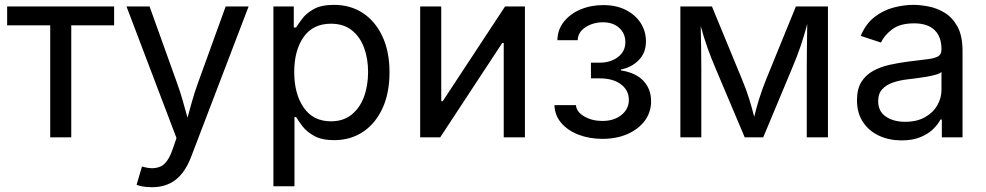

<svg xmlns="http://www.w3.org/2000/svg" viewBox="-20 -573 4113 801"><path d="M189.5 0V-467.3H9.8V-545.9H456.1V-467.3H277.3V0Z M549.8 197.8 572.3 121.6 581.5 124Q622.1 134.8 651.4 120.8Q680.7 106.9 700.7 48.3L716.3 2.9L507.8 -545.9H604L720.2 -222.2Q732.9 -186.5 742.9 -151.4Q752.9 -116.2 762.2 -82Q771.5 -116.2 781.5 -151.4Q791.5 -186.5 804.2 -222.2L921.4 -545.9H1017.1L777.3 81.5Q752.4 146.5 712.4 177.2Q672.4 208 614.3 208Q590.8 208 573.7 204.6Q556.6 201.2 549.8 197.8Z M1120.6 204.1V-545.9H1205.6V-458.5H1215.3Q1224.6 -473.1 1241.2 -495.4Q1257.8 -517.6 1289.1 -535.2Q1320.3 -552.7 1373.5 -552.7Q1441.9 -552.7 1493.9 -518.6Q1545.9 -484.4 1575.4 -421.1Q1605 -357.9 1605 -271.5Q1605 -184.6 1575.7 -121.1Q1546.4 -57.6 1494.4 -22.9Q1442.4 11.7 1374 11.7Q1322.3 11.7 1290.5 -6.1Q1258.8 -23.9 1241.7 -46.6Q1224.6 -69.3 1215.3 -84.5H1208.5V204.1ZM1360.8 -66.9Q1412.1 -66.9 1446.5 -94.5Q1481 -122.1 1498.3 -168.7Q1515.6 -215.3 1515.6 -272.5Q1515.6 -329.1 1498.5 -374.8Q1481.4 -420.4 1447 -447.3Q1412.6 -474.1 1360.8 -474.1Q1285.6 -474.1 1246.6 -418.5Q1207.5 -362.8 1207.5 -272.5Q1207.5 -181.2 1247.1 -124Q1286.6 -66.9 1360.8 -66.9Z M2169.9 0H2081.5V-393.6H2075.2L1816.4 0H1732.9V-545.9H1820.8V-150.9H1827.1L2086.9 -545.9H2169.9Z M2493.2 6.3Q2439 6.3 2393.8 -11Q2348.6 -28.3 2321.5 -60.1Q2294.4 -91.8 2293 -134.3H2382.8Q2384.8 -106.4 2417.2 -87.4Q2449.7 -68.4 2493.2 -68.4Q2542 -68.4 2572.8 -93.5Q2603.5 -118.7 2603.5 -156.2Q2603.5 -196.3 2570.6 -221.2Q2537.6 -246.1 2481 -246.1H2445.3V-311.5H2481Q2527.3 -311.5 2558.1 -335Q2588.9 -358.4 2588.9 -397Q2588.9 -433.6 2563.2 -456.8Q2537.6 -480 2495.6 -480Q2454.6 -480 2422.9 -459.5Q2391.1 -439 2390.1 -405.3H2305.2Q2306.2 -449.2 2332.3 -482.2Q2358.4 -515.1 2401.6 -533.4Q2444.8 -551.8 2496.6 -551.8Q2551.3 -551.8 2591.3 -531.2Q2631.3 -510.7 2653.1 -476.6Q2674.8 -442.4 2674.8 -400.9Q2674.8 -352.1 2644.5 -321.8Q2614.3 -291.5 2570.3 -283.2V-279.3Q2632.8 -269.5 2664.6 -235.4Q2696.3 -201.2 2696.3 -150.4Q2696.3 -105 2670.2 -69.6Q2644 -34.2 2598.1 -13.9Q2552.2 6.3 2493.2 6.3Z M2818.4 0V-545.9H2950.2L3074.7 -244.1Q3094.2 -197.3 3105.7 -159.7Q3117.2 -122.1 3126.5 -85.9Q3134.8 -120.6 3146.5 -158.7Q3158.2 -196.8 3177.2 -244.1L3300.3 -545.9H3434.1V0H3345.7V-285.2Q3345.7 -331.5 3346.4 -377.9Q3347.2 -424.3 3347.7 -472.7Q3334.5 -423.3 3320.3 -381.3Q3306.2 -339.4 3283.2 -285.2L3164.1 0H3086.9L2966.3 -285.2Q2944.3 -336.9 2930.2 -377.4Q2916 -418 2903.3 -464.4Q2904.3 -421.9 2905 -375.5Q2905.8 -329.1 2905.8 -285.2V0Z M3741.2 12.7Q3689.5 12.7 3647.2 -6.8Q3605 -26.4 3580.1 -64Q3555.2 -101.6 3555.2 -155.3Q3555.2 -202.1 3573.7 -231.4Q3592.3 -260.7 3623.3 -277.6Q3654.3 -294.4 3691.9 -302.7Q3729.5 -311 3767.6 -315.9Q3816.4 -322.3 3847.2 -325.7Q3877.9 -329.1 3892.8 -337.4Q3907.7 -345.7 3907.7 -365.7V-368.7Q3907.7 -419.4 3878.9 -447.5Q3850.1 -475.6 3793.5 -475.6Q3734.4 -475.6 3701.2 -450Q3668 -424.3 3655.3 -395.5L3570.8 -423.3Q3591.8 -473.1 3627.4 -501.2Q3663.1 -529.3 3706.1 -541Q3749 -552.7 3791 -552.7Q3818.4 -552.7 3853.3 -546.1Q3888.2 -539.6 3920.7 -520Q3953.1 -500.5 3974.4 -462.2Q3995.6 -423.8 3995.6 -359.9V0H3909.2V-74.2H3903.3Q3894 -55.2 3873.5 -34.9Q3853 -14.6 3820.3 -1Q3787.6 12.7 3741.2 12.7ZM3756.3 -64.9Q3805.2 -64.9 3838.9 -84Q3872.6 -103 3890.1 -133.5Q3907.7 -164.1 3907.7 -197.3V-272.9Q3902.3 -266.6 3884.3 -261.5Q3866.2 -256.3 3843 -252.4Q3819.8 -248.5 3798.1 -245.8Q3776.4 -243.2 3763.7 -241.7Q3731.9 -237.8 3704.3 -228.3Q3676.8 -218.8 3660.2 -200.4Q3643.6 -182.1 3643.6 -150.9Q3643.6 -108.4 3675.5 -86.7Q3707.5 -64.9 3756.3 -64.9Z"/></svg>

Font: Inter-Regular
Style: Regular
Weight: 400
Designer: Rasmus Andersson
Foundry: rsms
Version: Version 4.000;git-a52131595